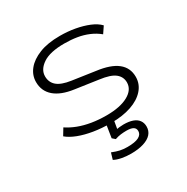

<svg xmlns="http://www.w3.org/2000/svg" viewBox="-157 -630 930 955"><g transform="rotate(-30 307.5 -152.5)"><path d="M317 8Q264 8 218 0.5Q172 -7 135.5 -21Q99 -35 77 -54L100 -92Q127 -74 160 -61.5Q193 -49 232.5 -42.5Q272 -36 317 -36Q395 -36 440.5 -61Q486 -86 486 -128Q486 -160 460.5 -180.5Q435 -201 373 -209L242 -228Q170 -238 132.5 -270.5Q95 -303 95 -355Q95 -394 120.5 -425.5Q146 -457 194 -476Q242 -495 312 -495Q357 -495 398.5 -487.5Q440 -480 474 -466Q508 -452 528 -431L503 -394Q479 -414 448.5 -427Q418 -440 384 -445.5Q350 -451 312 -451Q230 -451 189 -423.5Q148 -396 148 -357Q148 -323 172 -302Q196 -281 251 -273L381 -254Q460 -244 499 -213Q538 -182 538 -130Q538 -89 510.5 -57.5Q483 -26 433.5 -9Q384 8 317 8ZM327 190Q299 190 273.5 185Q248 180 232 171L243 134Q268 144 286.5 148Q305 152 328 152Q372 152 393 141Q414 130 414 110Q414 94 401.5 86.5Q389 79 363 79Q347 79 330.5 81Q314 83 297 89L281 75L296 -20H340L327 55L307 53Q328 48 341.5 46.5Q355 45 366 45Q397 45 418 52.5Q439 60 450 75Q461 90 461 111Q461 136 445.5 153.5Q430 171 399.5 180.5Q369 190 327 190Z"/></g></svg>

Font: Nunito Sans 10pt Expanded ExtraLight
Style: Regular
Weight: 250
Width: 7
Designer: Vernon Adams
Foundry: Vernon Adams
Version: Version 3.101;gftools[0.9.27]